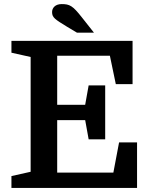

<svg xmlns="http://www.w3.org/2000/svg" viewBox="-20 -920 738 940"><path d="M380 -836C336 -892 321 -900 282 -900C250 -900 235 -881 235 -861C235 -834 248 -826 310 -788L357 -760H440ZM495 -502H414L397 -407H260V-647H518L547 -508H629V-720H36V-662L130 -641V-79L36 -58V0H651V-223H563L535 -75H260V-332H397L414 -238H495Z"/></svg>

Font: Domine
Style: Bold
Weight: 700
Designer: Pablo Impallari, Rodrigo Fuenzalida, Brenda Gallo
Foundry: Pablo Impallari, Rodrigo Fuenzalida, Brenda Gallo
Version: Version 2.000